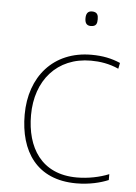

<svg xmlns="http://www.w3.org/2000/svg" viewBox="-53 -762 577 813"><g transform="rotate(5 236.0 -355.5)"><path d="M305 -721C285 -721 280 -706 280 -690C280 -673 285 -659 305 -659C329 -659 332 -673 332 -690C332 -706 329 -721 305 -721ZM302 10C357 10 405 -2 438 -16V-41C399 -25 350 -15 302 -15C150 -15 86 -125 86 -261C86 -409 175 -513 319 -513C357 -513 397 -507 437 -489L442 -514C405 -530 367 -538 319 -538C157 -538 59 -422 59 -261C59 -106 133 10 302 10Z"/></g></svg>

Font: Noto Sans Ethiopic Thin
Style: Regular
Weight: 100
Designer: Monotype Design Team
Foundry: Monotype Imaging Inc.
Version: Version 2.102